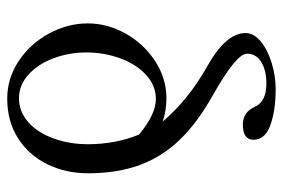

<svg xmlns="http://www.w3.org/2000/svg" viewBox="-144 -492 775 526"><g transform="rotate(-90 243.0 -229.5)"><path d="M162.1 124Q122.6 109.4 122.6 78.1Q122.6 48.8 164.1 48.8Q198.2 48.8 212.9 81.5Q227.1 113.3 276.4 113.3Q312.5 113.3 335.4 99.4Q358.4 85.4 358.4 60.1Q358.4 30.8 243.2 -34.2Q169.4 -75.7 122.8 -123.8Q76.2 -171.9 53.5 -233.4Q30.8 -294.9 30.8 -375.5Q30.8 -436 55.4 -486.6Q80.1 -537.1 126.5 -566.9Q172.9 -596.7 235.4 -596.7Q291 -596.7 338.4 -565.2Q385.7 -533.7 413.6 -482.4Q441.4 -431.2 441.4 -376Q441.4 -322.3 413.6 -272.5Q385.7 -222.7 338.4 -191.7Q291 -160.6 236.3 -160.6Q202.6 -160.6 172.4 -170.9Q232.4 -100.1 323.7 -48.8Q415 2.4 415 56.2Q415 78.6 392.1 97.7Q369.1 116.7 333.3 127.7Q297.4 138.7 261.2 138.7Q202.6 138.7 162.1 124ZM361.8 -379.9Q361.8 -427.2 345.9 -469.7Q330.1 -512.2 301.3 -538.3Q272.5 -564.5 236.3 -564.5Q199.2 -564.5 170.4 -538.6Q141.6 -512.7 126 -469.2Q110.4 -425.8 110.4 -375.5Q110.4 -300.8 136.7 -235.8Q191.9 -189.5 234.4 -189.5Q271 -189.5 300.3 -216.3Q329.6 -243.2 345.7 -287.1Q361.8 -331.1 361.8 -379.9Z"/></g></svg>

Font: JuniusX
Style: Regular
Weight: 400
Designer: Peter S. Baker
Foundry: Briery Creek Software
Version: Version 1.004